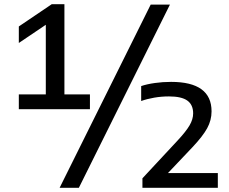

<svg xmlns="http://www.w3.org/2000/svg" viewBox="-20 -830 1097 918"><path d="M70 -308V-378.5H199V-711.5L70 -624.5V-703.5L227.5 -810H288V-378.5H410V-308ZM265 68 700.5 -808H792.5L357 68ZM661 68V22.5L828.5 -157.5Q869.5 -201.5 886.5 -230.8Q903.5 -260 903.5 -288Q903.5 -329 875.8 -349Q848 -369 788 -369Q751.5 -369 717 -363Q682.5 -357 655 -347V-418.5Q683.5 -428 720.8 -433.2Q758 -438.5 798 -438.5Q991.5 -438.5 991.5 -297.5Q991.5 -255 970.5 -216.8Q949.5 -178.5 900.5 -126.5L783 -2.5H1021.5V68Z"/></svg>

Font: Encode Sans Expanded Medium
Style: Regular
Weight: 500
Width: 7
Designer: Multiple Designers
Foundry: Impallari Type
Version: Version 3.000; ttfautohint (v1.8.3) -l 8 -r 50 -G 200 -x 14 